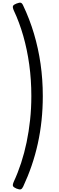

<svg xmlns="http://www.w3.org/2000/svg" viewBox="-20 -1358 448 1458"><path d="M85 21Q116 -46 140.5 -121Q165 -196 182 -277.5Q199 -359 208.5 -447Q218 -535 218 -629Q218 -753 202 -868Q186 -983 156.5 -1086Q127 -1189 85 -1278Q74 -1303 79 -1313Q84 -1323 105 -1331Q128 -1340 138 -1337Q148 -1334 156 -1316Q205 -1213 238 -1102Q271 -991 288 -873Q305 -755 305 -628Q305 -534 295.5 -443.5Q286 -353 267 -267Q248 -181 220 -99.5Q192 -18 156 59Q148 76 138 79.5Q128 83 105 74Q84 65 79 55.5Q74 46 85 21Z"/></svg>

Font: Playwrite VN
Style: Regular
Weight: 400
Designer: Veronika Burian, José Scaglione
Foundry: TypeTogether
Version: Version 1.002